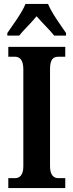

<svg xmlns="http://www.w3.org/2000/svg" viewBox="-20 -951 371 971"><path d="M17 -784V-771H77C99 -799 140 -837 165 -869C190 -839 236 -795 254 -771H314V-784C288 -822 241 -886 223 -931H109C91 -886 43 -822 17 -784ZM22 0H310V-50H275C252 -50 233 -65 233 -110V-601C233 -651 249 -664 275 -664H310V-714H22V-664H56C77 -664 98 -651 98 -601V-109C98 -63 77 -50 56 -50H22Z"/></svg>

Font: Noto Serif Lao ExtraCondensed
Style: Bold
Weight: 700
Width: 2
Designer: Monotype Design Team
Foundry: Monotype Imaging Inc.
Version: Version 2.003